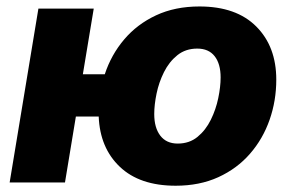

<svg xmlns="http://www.w3.org/2000/svg" viewBox="-20 -573 919 603"><path d="M10.3 0 100.6 -545.9H274.4L240.2 -339.8H309.1Q329.1 -400.9 369.9 -449Q410.6 -497.1 470.2 -524.9Q529.8 -552.7 606.4 -552.7Q722.2 -552.7 784.9 -489.7Q847.7 -426.8 847.7 -322.8Q847.7 -256.8 826.7 -196.8Q805.7 -136.7 765.1 -90.1Q724.6 -43.5 665.8 -16.6Q606.9 10.3 531.7 10.3Q418.9 10.3 356.4 -49.1Q293.9 -108.4 290 -207H218.3L184.1 0ZM538.1 -122.1Q574.7 -122.1 600.3 -143.1Q626 -164.1 642.1 -196.8Q658.2 -229.5 665.5 -265.1Q672.9 -300.8 672.9 -329.6Q672.9 -372.6 654.1 -396.5Q635.3 -420.4 599.6 -420.4Q563 -420.4 537.1 -399.7Q511.2 -378.9 495.1 -346.7Q479 -314.5 471.7 -279.1Q464.4 -243.7 464.4 -214.8Q464.4 -171.9 483.4 -147Q502.4 -122.1 538.1 -122.1Z"/></svg>

Font: Inter Extra Bold
Style: Italic
Weight: 800
Italic angle: -9.39999°
Designer: Rasmus Andersson
Foundry: rsms
Version: Version 4.000;git-3c8e0fc